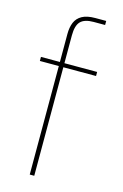

<svg xmlns="http://www.w3.org/2000/svg" viewBox="-113 -771 525 822"><g transform="rotate(15 150.0 -360.0)"><path d="M106 0V-623Q106 -653 115 -674.5Q124 -696 145.5 -708Q167 -720 204 -720H252V-702H201Q161 -702 143.5 -684Q126 -666 126 -622V0ZM22 -481V-499H271V-481Z"/></g></svg>

Font: DM Sans 20pt Thin
Style: Regular
Weight: 250
Version: Version 4.004;gftools[0.9.30]